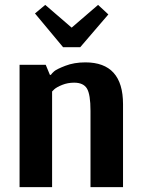

<svg xmlns="http://www.w3.org/2000/svg" viewBox="-20 -765 578 785"><path d="M238 -572 123 -710 165 -745 273 -652 381 -745 423 -706 308 -572ZM60 0V-500H167L184 -459H188Q192 -465 201.5 -473.5Q211 -482 247 -496Q283 -510 329 -510Q483 -510 483 -339V0H350V-312Q350 -379 335.5 -403Q321 -427 283 -427Q257 -427 234.5 -418Q212 -409 202 -400L193 -391V0Z"/></svg>

Font: ArsenalBold
Style: Bold
Weight: 700
Designer: Andrij Shevchenko
Foundry: Stairsfor.com
Version: Version 1.000